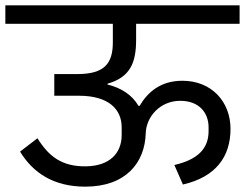

<svg xmlns="http://www.w3.org/2000/svg" viewBox="-40 -718 916 718"><path d="M279 -20C431 -20 502 -110 505 -220C507 -282 559 -341 634 -341C705 -341 740 -296 740 -242V-227C740 -163 700 -121 612 -101L644 -28C767 -56 822 -132 822 -236C822 -337 752 -416 642 -416C560 -416 512 -373 482 -322H478C454 -363 414 -389 362 -402V-405C446 -429 469 -482 469 -569V-629H856V-698H-20V-629H382V-560C382 -480 350 -441 249 -441H163V-360H255C368 -360 415 -308 415 -242V-213C415 -146 371 -97 281 -96C190 -95 142 -134 100 -201L35 -151C84 -71 161 -20 279 -20Z"/></svg>

Font: IBM Plex Devanagari Text
Style: Regular
Weight: 450
Designer: Mike Abbink, Paul van der Laan, Pieter van Rosmalen, Erin McLaughlin
Foundry: Bold Monday
Version: Version 1.0